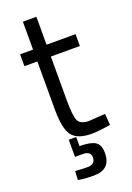

<svg xmlns="http://www.w3.org/2000/svg" viewBox="-164 -712 679 989"><g transform="rotate(-20 175.5 -218.0)"><path d="M331 -435H172V-196Q172 -110 184.5 -83Q197 -56 244 -56L333 -62L338 0Q271 11 236 11Q158 11 128 -27Q98 -65 98 -172V-435H27V-500H98V-653H172V-500H331ZM264 127Q264 217 171 217Q125 217 96 212L85 210L88 162Q127 165 154 165Q198 165 198 127Q198 93 154 93H112V-1H153V49Q212 49 238 65Q264 81 264 127Z"/></g></svg>

Font: Titillium Web
Style: Regular
Weight: 400
Version: Version 1.002;PS 57.000;hotconv 1.0.70;makeotf.lib2.5.55311